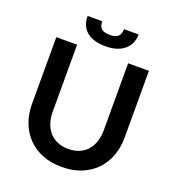

<svg xmlns="http://www.w3.org/2000/svg" viewBox="-160 -1035 1062 1168"><g transform="rotate(20 371.0 -451.0)"><path d="M371.5 -108.5Q410.5 -108.5 441.2 -121.5Q472 -134.5 493 -158Q514 -181.5 525.2 -215Q536.5 -248.5 536.5 -290V-723H671V-290Q671 -225.5 650.2 -170.8Q629.5 -116 590.8 -76.2Q552 -36.5 496.5 -14.2Q441 8 371.5 8Q301.5 8 246 -14.2Q190.5 -36.5 151.8 -76.2Q113 -116 92.2 -170.8Q71.5 -225.5 71.5 -290V-723H206V-290.5Q206 -249 217.2 -215.5Q228.5 -182 249.8 -158.2Q271 -134.5 301.8 -121.5Q332.5 -108.5 371.5 -108.5ZM371.5 -773Q334 -773 303.5 -781.2Q273 -789.5 251.5 -806.2Q230 -823 218.2 -848.8Q206.5 -874.5 206.5 -909.5H301Q301 -894.5 304.5 -883Q308 -871.5 316.2 -863.5Q324.5 -855.5 338 -851.2Q351.5 -847 371.5 -847Q411 -847 426.5 -863.2Q442 -879.5 442 -909.5H536.5Q536.5 -877.5 524.8 -852.2Q513 -827 491.5 -809.2Q470 -791.5 439.5 -782.2Q409 -773 371.5 -773Z"/></g></svg>

Font: Lato 2
Style: Bold
Weight: 700
Designer: Lukasz Dziedzic with Adam Twardoch and Botio Nikoltchev
Foundry: tyPoland Lukasz Dziedzic
Version: Version 2.015; 2015-08-06; http://www.latofonts.com/